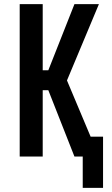

<svg xmlns="http://www.w3.org/2000/svg" viewBox="-20 -755 540 926"><path d="M379 151V0H339L213 -320H186V0H75V-735H186V-416H213L339 -735H457L303 -367L417 -96H477V151Z"/></svg>

Font: Moesevka
Style: Bold
Weight: 700
Monospace: yes
Designer: Belleve Invis
Foundry: Belleve Invis
Version: Version 32.5.0; ttfautohint (v1.8.4)